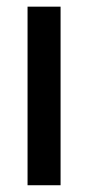

<svg xmlns="http://www.w3.org/2000/svg" viewBox="-20 -548 264 568"><path d="M159.2 0H61.5V-528.3H159.2Z"/></svg>

Font: Franco
Style: Regular
Weight: 400
Designer: Google
Version: Version 1.200311; 2013